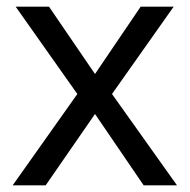

<svg xmlns="http://www.w3.org/2000/svg" viewBox="-20 -556 569 576"><path d="M212 -274 27 -536H127L265 -334L402 -536H501L316 -274L511 0H411L265 -214L117 0H18Z"/></svg>

Font: lguzrati15
Style: Book
Weight: 400
Designer: Jelle Bosma - Monotype Design Team, Universal Thirst
Foundry: Monotype Imaging Inc.
Version: Version 2.106